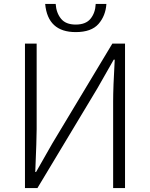

<svg xmlns="http://www.w3.org/2000/svg" viewBox="-20 -949 757 969"><path d="M106 0V-729H165V-297Q165 -249 158 -81H162L244 -225L547 -729H611V0H551V-437Q551 -508 559 -648H554L472 -504L169 0ZM362 -787Q221 -787 208 -929H261Q264 -884 288 -854.5Q312 -825 362 -825Q413 -825 437 -854.5Q461 -884 463 -929H517Q513 -869 477 -828Q441 -787 362 -787Z"/></svg>

Font: Noto Sans Korean Light
Style: Regular
Weight: 300
Designer: Ryoko NISHIZUKA  (kana & ideographs); Paul D. Hunt (Latin, Greek & Cyrillic); Wenlong ZHANG  (bopomofo); Sandoll Communi
Foundry: Adobe Systems Incorporated
Version: Version 1.000;PS 1;hotconv 1.0.78;makeotf.lib2.5.61930